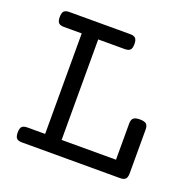

<svg xmlns="http://www.w3.org/2000/svg" viewBox="-107 -691 813 802"><g transform="rotate(20 300.0 -290.0)"><path d="M148.9 -513.2H69.8Q53.2 -513.2 46.1 -520.5Q39.1 -527.8 39.1 -546.4Q39.1 -564.9 46.1 -572.3Q53.2 -579.6 69.8 -579.6H340.3Q356.9 -579.6 364 -572.3Q371.1 -564.9 371.1 -546.4Q371.1 -527.8 364 -520.5Q356.9 -513.2 340.3 -513.2H222.2V-66.4H463.9V-227.1Q463.9 -244.1 471.9 -251.5Q480 -258.8 500.5 -258.8Q521 -258.8 529.1 -251.5Q537.1 -244.1 537.1 -227.1V-33.2Q537.1 -14.6 530 -7.3Q522.9 0 506.3 0H69.8Q53.2 0 46.1 -7.3Q39.1 -14.6 39.1 -33.2Q39.1 -51.8 46.1 -59.1Q53.2 -66.4 69.8 -66.4H148.9Z"/></g></svg>

Font: Courier Prime
Style: Regular
Weight: 400
Designer: Alan Dague-Greene
Foundry: Quote-Unquote Apps
Version: Version 1.203